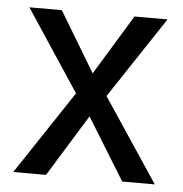

<svg xmlns="http://www.w3.org/2000/svg" viewBox="-44 -570 583 613"><g transform="rotate(5 248.0 -264.0)"><path d="M129.9 -528.3 245.6 -335.9 362.8 -528.3H468.8L295.9 -267.6L474.1 0H369.6L247.6 -198.2L125.5 0H20.5L198.2 -267.6L25.9 -528.3Z"/></g></svg>

Font: Vazirmatn UI
Style: Regular
Weight: 400
Designer: Saber Rastikerdar
Foundry: Saber Rastikerdar
Version: Version 33.003